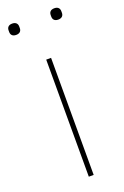

<svg xmlns="http://www.w3.org/2000/svg" viewBox="-137 -735 505 780"><g transform="rotate(-20 115.5 -345.5)"><path d="M105 0V-506H126V0ZM25 -642C8 -642 2 -652 2 -663V-670C2 -681 8 -691 25 -691C42 -691 48 -681 48 -670V-663C48 -652 42 -642 25 -642ZM207 -642C190 -642 184 -652 184 -663V-670C184 -681 190 -691 207 -691C224 -691 230 -681 230 -670V-663C230 -652 224 -642 207 -642Z"/></g></svg>

Font: Plexus Sans Thin
Style: Regular
Weight: 250
Version: Version 2.001;PS 002.001;hotconv 1.0.70;makeotf.lib2.5.58329